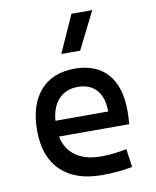

<svg xmlns="http://www.w3.org/2000/svg" viewBox="-89 -863 763 941"><g transform="rotate(-10 293.0 -392.5)"><path d="M342.8 9.8Q210.4 9.8 138.4 -59.8Q66.4 -129.4 66.4 -259.8Q66.4 -386.7 127.4 -457Q188.5 -527.3 299.8 -527.3Q404.8 -527.3 462.2 -463.9Q519.5 -400.4 519.5 -279.3Q519.5 -243.7 516.6 -212.9H153.3V-292H425.8Q425.8 -361.8 392.6 -399.2Q359.4 -436.5 300.8 -436.5Q234.9 -436.5 198.5 -391.6Q162.1 -346.7 162.1 -264.6Q162.1 -174.8 212.2 -127.9Q262.2 -81.1 354.5 -81.1Q386.7 -81.1 418 -84.7Q449.2 -88.4 481.4 -94.7L494.1 -3.9Q448.2 4.9 410.2 7.3Q372.1 9.8 342.8 9.8ZM248.5 -609.4 331.5 -794.9H435.1L342.3 -609.4Z"/></g></svg>

Font: Cascadia Mono
Style: Regular
Weight: 400
Monospace: yes
Designer: Aaron Bell
Foundry: Saja Typeworks
Version: Version 2102.003